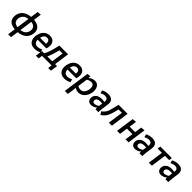

<svg xmlns="http://www.w3.org/2000/svg" viewBox="527 -2819 5117 5117"><g transform="rotate(45 3086.0 -260.5)"><path d="M375 232 406 13Q550 0 633.5 -71.5Q717 -143 733 -258Q737 -279 737 -305Q737 -399 673 -459Q609 -519 482 -529L514 -753L403 -743L373 -529Q267 -520 191 -477Q115 -434 79 -362Q43 -292 43 -214Q43 -11 297 13L266 232ZM310 -79Q224 -89 183 -138Q157 -175 157 -228L159 -258Q186 -419 360 -437ZM419 -79 469 -437Q544 -429 583.5 -392.5Q623 -356 623 -293Q623 -276 620 -258Q611 -181 557.5 -134Q504 -87 419 -79Z M1033 10Q1135 10 1220 -40L1196 -124Q1118 -84 1054 -84Q991 -84 958.5 -120Q926 -156 925 -222H1253Q1274 -275 1274 -342Q1274 -417 1236 -464Q1188 -530 1081 -530Q1000 -530 939.5 -487.5Q879 -445 846 -369Q813 -291 813 -211Q813 -108 869.5 -49Q926 10 1033 10ZM1161 -303H934Q966 -438 1069 -438Q1116 -438 1139.5 -409Q1163 -380 1163 -330Z M1760 113 1789 -89H1714L1774 -520H1445Q1426 -430 1408 -365Q1374 -232 1339 -156Q1318 -112 1305 -89H1222L1193 113H1296L1312 0H1673L1657 113ZM1607 -89H1422Q1480 -205 1535 -431H1655Z M2158 10Q2260 10 2345 -40L2321 -124Q2243 -84 2179 -84Q2116 -84 2083.5 -120Q2051 -156 2050 -222H2378Q2399 -275 2399 -342Q2399 -417 2361 -464Q2313 -530 2206 -530Q2125 -530 2064.5 -487.5Q2004 -445 1971 -369Q1938 -291 1938 -211Q1938 -108 1994.5 -49Q2051 10 2158 10ZM2286 -303H2059Q2091 -438 2194 -438Q2241 -438 2264.5 -409Q2288 -380 2288 -330Z M2516 232 2554 -34Q2609 10 2681 10Q2760 10 2823 -36Q2886 -82 2922 -161Q2956 -239 2956 -314Q2956 -413 2910.5 -471.5Q2865 -530 2782 -530Q2697 -530 2605 -460V-526L2508 -516L2402 232ZM2672 -84Q2624 -84 2565 -115L2604 -394Q2675 -436 2736 -436Q2788 -436 2814.5 -403Q2841 -370 2841 -310Q2841 -248 2818 -195Q2799 -143 2761 -113.5Q2723 -84 2672 -84Z M3155 5Q3250 5 3326 -63L3325 -30L3327 0H3436L3435 -34Q3435 -78 3443 -133L3469 -319Q3473 -351 3473 -365Q3473 -446 3423.5 -488Q3374 -530 3285 -530Q3182 -530 3095 -480L3118 -397Q3195 -437 3258 -437Q3305 -437 3332 -412.5Q3359 -388 3359 -343Q3359 -328 3355 -305Q3315 -315 3250 -315Q3147 -315 3085 -263Q3023 -211 3023 -125Q3023 -75 3051 -38Q3090 5 3155 5ZM3202 -83Q3171 -83 3153 -97.5Q3135 -112 3135 -140L3136 -155Q3148 -239 3276 -239Q3312 -239 3345 -233L3330 -130Q3260 -83 3202 -83Z M3524 15Q3623 -44 3672 -138.5Q3721 -233 3765 -431H3891L3830 0H3944L4017 -520H3677Q3626 -296 3604 -237Q3571 -149 3506 -97Q3491 -85 3472 -72Z M4573 0 4647 -526 4532 -516 4504 -317H4298L4327 -526L4212 -516L4139 0H4253L4285 -228H4491L4459 0Z M4811 5Q4906 5 4982 -63L4981 -30L4983 0H5092L5091 -34Q5091 -78 5099 -133L5125 -319Q5129 -351 5129 -365Q5129 -446 5079.5 -488Q5030 -530 4941 -530Q4838 -530 4751 -480L4774 -397Q4851 -437 4914 -437Q4961 -437 4988 -412.5Q5015 -388 5015 -343Q5015 -328 5011 -305Q4971 -315 4906 -315Q4803 -315 4741 -263Q4679 -211 4679 -125Q4679 -75 4707 -38Q4746 5 4811 5ZM4858 -83Q4827 -83 4809 -97.5Q4791 -112 4791 -140L4792 -155Q4804 -239 4932 -239Q4968 -239 5001 -233L4986 -130Q4916 -83 4858 -83Z M5452 0 5513 -431H5673L5685 -520H5250L5238 -431H5399L5338 0Z M5790 5Q5885 5 5961 -63L5960 -30L5962 0H6071L6070 -34Q6070 -78 6078 -133L6104 -319Q6108 -351 6108 -365Q6108 -446 6058.5 -488Q6009 -530 5920 -530Q5817 -530 5730 -480L5753 -397Q5830 -437 5893 -437Q5940 -437 5967 -412.5Q5994 -388 5994 -343Q5994 -328 5990 -305Q5950 -315 5885 -315Q5782 -315 5720 -263Q5658 -211 5658 -125Q5658 -75 5686 -38Q5725 5 5790 5ZM5837 -83Q5806 -83 5788 -97.5Q5770 -112 5770 -140L5771 -155Q5783 -239 5911 -239Q5947 -239 5980 -233L5965 -130Q5895 -83 5837 -83Z"/></g></svg>

Font: Brisa Sans Medium
Style: Italic
Weight: 600
Italic angle: -8°
Designer: Dalton Maag Ltd
Foundry: Dalton Maag Ltd
Version: Version 1.101;July 10, 2019;FontCreator 11.5.0.2425 64-bit